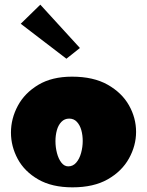

<svg xmlns="http://www.w3.org/2000/svg" viewBox="-20 -792 631 824"><path d="M291 12Q203 12 144 -22Q85 -56 56 -110Q27 -164 27 -223Q27 -283 56.5 -338Q86 -393 144.5 -428Q203 -463 289 -463Q381 -463 442 -428.5Q503 -394 533.5 -340Q564 -286 564 -226Q564 -167 533.5 -112Q503 -57 442.5 -22.5Q382 12 291 12ZM273 -78Q293 -78 307 -94Q321 -110 328 -135.5Q335 -161 335 -187Q335 -212 329 -233.5Q323 -255 310 -269Q297 -283 277 -283Q257 -283 243.5 -269Q230 -255 224 -233Q218 -211 218 -186Q218 -160 224.5 -135Q231 -110 243.5 -94Q256 -78 273 -78ZM265 -540 69 -690 153 -772 323 -586Z"/></svg>

Font: Marhey Light
Style: Bold
Weight: 700
Version: Version 1.000